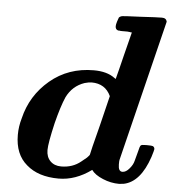

<svg xmlns="http://www.w3.org/2000/svg" viewBox="-51 -741 714 796"><g transform="rotate(5 306.0 -343.0)"><path d="M88 -35Q38 -77 38 -158Q38 -193 48 -227Q71 -324 147 -388Q223 -452 329 -452Q384 -452 416 -428L422 -424Q431 -457 447 -523L472 -622H468Q466 -622 463 -623Q457 -623 453 -624H441H430Q423 -624 420 -625H415Q403 -628 403 -642Q403 -649 407 -662Q412 -677 413 -679Q419 -685 428 -686Q433 -687 504 -690Q569 -694 591 -694Q609 -694 612 -679L467 -91Q466 -88 466 -72Q466 -43 483 -43Q498 -43 512 -60Q526 -76 530 -93Q536 -114 541 -134Q545 -154 550 -159Q554 -162 571 -162H576Q596 -162 600 -160Q607 -156 607 -148Q607 -144 598 -115Q562 -8 493 6Q477 8 474 8Q439 8 406 -6Q372 -20 358 -40Q292 8 222 8Q137 8 88 -35ZM404 -351Q381 -401 324 -401Q313 -401 295 -396Q245 -379 221 -330Q204 -291 186 -220Q166 -134 166 -106Q166 -77 183 -60Q200 -43 228 -43Q276 -43 310 -71Q318 -77 332 -89Q343 -100 343 -103Q343 -108 374 -228Z"/></g></svg>

Font: KaTeX_Math
Style: Bold Italic
Weight: 700
Version: Version